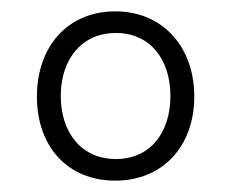

<svg xmlns="http://www.w3.org/2000/svg" viewBox="-20 -746 407 338"><path d="M183 -428C266 -428 322 -488 322 -576C322 -664 266 -726 183 -726C99 -726 45 -664 45 -576C45 -488 99 -428 183 -428ZM184 -466C124 -466 87 -512 87 -577C87 -643 125 -688 184 -688C243 -688 280 -643 280 -577C280 -512 244 -466 184 -466Z"/></svg>

Font: Noto Serif Thai SemiCondensed Light
Style: Regular
Weight: 300
Width: 4
Designer: Monotype Design Team
Foundry: Monotype Imaging Inc.
Version: Version 2.002